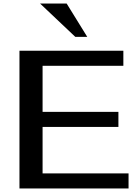

<svg xmlns="http://www.w3.org/2000/svg" viewBox="-20 -1063 785 1083"><path d="M206.1 -1043H356L472.2 -855H404.8ZM89.8 0V-776.9H675.8V-691.9H220.2V-432.1H647.9V-347.2H220.2V-85H705.1V0Z"/></svg>

Font: Sporting Grotesque
Style: Regular
Weight: 400
Designer: Lucas LE BIHAN
Foundry: Lucas LE BIHAN
Version: Version 2.001;PS 2.1;hotconv 1.0.88;makeotf.lib2.5.647800